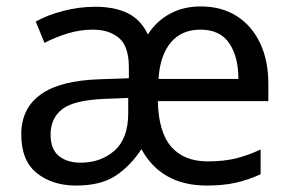

<svg xmlns="http://www.w3.org/2000/svg" viewBox="-20 -566 904 596"><path d="M603 -546Q668 -546 715 -516Q762 -486 787.5 -432Q813 -378 813 -306V-252H470Q472 -156 511.5 -110.5Q551 -65 625 -65Q675 -65 713 -74.5Q751 -84 789 -102V-25Q749 -7 710.5 1.5Q672 10 622 10Q481 10 419 -103Q385 -51 339 -20.5Q293 10 216 10Q143 10 94.5 -28.5Q46 -67 46 -149Q46 -229 106 -272.5Q166 -316 290 -320L380 -323V-357Q380 -422 349.5 -448Q319 -474 268 -474Q228 -474 189.5 -462Q151 -450 118 -433L91 -499Q126 -519 176 -532Q226 -545 275 -545Q337 -545 377.5 -524.5Q418 -504 439 -459Q465 -500 507 -523Q549 -546 603 -546ZM602 -474Q544 -474 510.5 -434.5Q477 -395 472 -321H720Q720 -390 691.5 -432Q663 -474 602 -474ZM303 -259Q209 -255 173 -227Q137 -199 137 -148Q137 -103 162.5 -82Q188 -61 230 -61Q293 -61 335.5 -98.5Q378 -136 378 -214V-262Z"/></svg>

Font: Noto Sans Elymaic
Style: Regular
Weight: 400
Designer: Morgane Pierson
Foundry: Google LLC
Version: Version 1.002; ttfautohint (v1.8.4.7-5d5b)